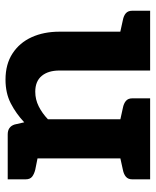

<svg xmlns="http://www.w3.org/2000/svg" viewBox="46 -611 565 697"><g transform="rotate(-90 328.5 -262.5)"><path d="M102 0V-517H189Q217 -517 225 -492L233 -457Q265 -487 302 -506Q339 -525 388 -525Q444 -525 483 -499.5Q522 -474 542 -430Q562 -386 562 -329V0H421V-329Q421 -370 401.5 -393.5Q382 -417 344 -417Q316 -417 291 -404.5Q266 -392 244 -371V0ZM26 0V-65Q26 -80 35.5 -88Q45 -96 61 -99L111 -110L124 0ZM222 0 235 -110 285 -99Q301 -96 310.5 -88Q320 -80 320 -65V0ZM540 0 554 -110 604 -99Q620 -96 629 -88Q638 -80 638 -65V0ZM124 -517 111 -407 61 -417Q45 -421 35.5 -428.5Q26 -436 26 -452V-517Z"/></g></svg>

Font: Aleo ExtraBold
Style: Regular
Weight: 800
Designer: Alessio Laiso
Foundry: Alessio Laiso
Version: Version 2.001;gftools[0.9.29]